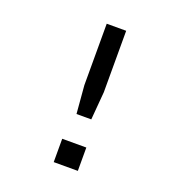

<svg xmlns="http://www.w3.org/2000/svg" viewBox="-128 -802 833 906"><g transform="rotate(20 289.0 -349.5)"><path d="M253.9 -699.2H351.6V-390.6L339.8 -250H265.6L253.9 -390.6ZM242.2 -117.2H363.3V0H242.2Z"/></g></svg>

Font: 和音 by 宁静之雨，公众号njzyshare
Style: Regular
Weight: 400
Designer: Steve Matteson
Foundry: Ascender Corporation
Version: Version 6.00;June 8, 2018;FontCreator 11.0.0.2388 32-bit